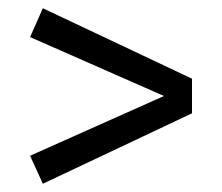

<svg xmlns="http://www.w3.org/2000/svg" viewBox="-20 -566 539 466"><path d="M446 -375V-291L84 -120L53 -188L378 -333L53 -476L84 -546Z"/></svg>

Font: FiraSans
Style: Regular
Weight: 350
Designer: Carrois Corporate & Edenspiekermann AG
Foundry: Carrois Corporate GbR & Edenspiekermann AG
Version: Version 3.106;PS 003.106;hotconv 1.0.70;makeotf.lib2.5.58329